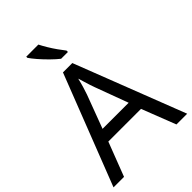

<svg xmlns="http://www.w3.org/2000/svg" viewBox="-268 -1060 1176 1176"><g transform="rotate(-45 319.5 -472.0)"><path d="M545 0 459 -221H176L91 0H0L279 -717H360L638 0ZM352 -517Q349 -525 342 -546Q335 -567 328.5 -589.5Q322 -612 318 -624Q311 -593 302 -563.5Q293 -534 287 -517L206 -301H432ZM293 -944Q304 -922 320.5 -894.5Q337 -867 355.5 -841Q374 -815 389 -796V-784H330Q307 -802 278 -830.5Q249 -859 224.5 -887.5Q200 -916 188 -934V-944Z"/></g></svg>

Font: Noto Sans Hatran
Style: Regular
Weight: 400
Designer: Monotype Design Team
Foundry: Monotype Imaging Inc.
Version: Version 2.001; ttfautohint (v1.8.4.7-5d5b)